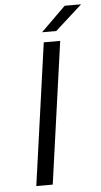

<svg xmlns="http://www.w3.org/2000/svg" viewBox="-59 -906 496 943"><g transform="rotate(-5 189.0 -435.0)"><path d="M81 0 179 -700H260L162 0ZM175 -750 297 -870H378L245 -750Z"/></g></svg>

Font: Fivo Sans Modern
Style: Italic
Weight: 400
Designer: Alexander Slobzheninov
Foundry: Alexander Slobzheninov
Version: 1.0